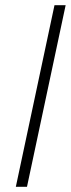

<svg xmlns="http://www.w3.org/2000/svg" viewBox="-20 -720 273 740"><path d="M41 0H84L233 -700H190Z"/></svg>

Font: Advent Pro Light
Style: Italic
Weight: 300
Italic angle: -12°
Version: Version 3.000